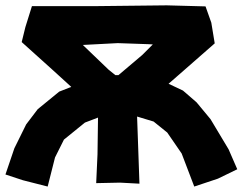

<svg xmlns="http://www.w3.org/2000/svg" viewBox="-32 -684 903 715"><path d="M86.9 -661.1 62.5 -583 48.8 -527.3 167 -420.9 233.4 -360.4 188.5 -342.8 108.4 -277.3 65.4 -220.7 21.5 -131.8 -11.7 -34.2 53.7 -12.7 145.5 10.7 172.9 -97.7 206.1 -164.1 284.2 -227.5 333 -246.1 331.1 -109.4 326.2 -2 415 -3.9 487.3 0 481.4 -168.9 478.5 -250 540 -231.4 590.8 -190.4 644.5 -112.3 691.4 10.7 779.3 -18.6 851.6 -53.7 819.3 -127.9 752 -240.2 700.2 -302.7 649.4 -346.7 595.7 -372.1 641.6 -412.1 767.6 -522.5 754.9 -599.6 733.4 -660.2 588.9 -664.1 318.4 -661.1ZM519.5 -519.5 537.1 -518.6 498 -479.5 409.2 -404.3H397.5L372.1 -424.8L276.4 -516.6L406.2 -523.4Z"/></svg>

Font: MaokenAssortedSans-Lite
Style: Lite
Weight: 400
Version: Version 1.400